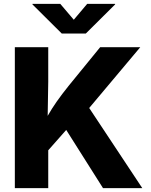

<svg xmlns="http://www.w3.org/2000/svg" viewBox="-20 -971 778 991"><path d="M56.6 0H229V-195.3L321.8 -300.3L511.7 0H714.4L440.4 -413.6L704.1 -727.5H497.1L335 -528.8C286.1 -467.8 254.4 -422.9 226.1 -373L229 -548.8V-727.5H56.6ZM291 -951.2H147.5V-948.2L298.8 -797.9H422.9L574.2 -948.2V-951.2H430.2L360.8 -869.1Z"/></svg>

Font: Inter ExtraBold
Style: Regular
Weight: 800
Designer: Rasmus Andersson
Foundry: rsms
Version: Version 4.001;git-9221beed3